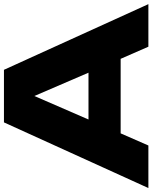

<svg xmlns="http://www.w3.org/2000/svg" viewBox="83 -874 790 997"><g transform="rotate(-90 478.5 -375.0)"><path d="M342 -750 1 0H222L285 -144H672L735 0H956L615 -750ZM357 -311 479 -592 600 -311Z"/></g></svg>

Font: Bounded
Style: Bold
Weight: 700
Designer: Vlad Churkin
Version: Version 3.0